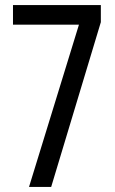

<svg xmlns="http://www.w3.org/2000/svg" viewBox="-20 -734 451 754"><path d="M290 -637 94 0H181L376 -647V-714H31V-637Z"/></svg>

Font: Noto Sans Devanagari UI ExtraCondensed
Style: Regular
Weight: 400
Width: 2
Designer: Jelle Bosma - Monotype Design Team
Foundry: Monotype Imaging Inc.
Version: Version 2.003